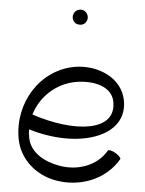

<svg xmlns="http://www.w3.org/2000/svg" viewBox="-58 -884 722 954"><g transform="rotate(5 303.0 -407.5)"><path d="M344 -800C344 -810 340 -819 333 -827C326 -834 317 -838 307 -838C297 -838 287 -834 280 -827C273 -819 269 -810 269 -800C269 -790 273 -781 280 -773C287 -766 297 -763 307 -763C317 -763 326 -766 333 -773C340 -781 344 -790 344 -800ZM566 -115C569 -120 557 -133 539 -144C521 -154 504 -158 501 -152C455 -73 360 -40 268 -56C192 -69 119 -109 106 -182C103 -196 102 -209 102 -223C352 -147 591 -226 559 -405C540 -516 418 -572 300 -552C129 -521 23 -349 54 -173C72 -73 154 0 255 18C377 40 504 -8 566 -115ZM313 -478C400 -493 494 -472 507 -395C534 -247 324 -227 112 -298C139 -388 214 -460 313 -478Z"/></g></svg>

Font: Nupuram Light
Style: Regular
Weight: 300
Designer: Santhosh Thottingal (santhosh.thottingal@gmail.com)
Foundry: SMC
Version: Version 1.000